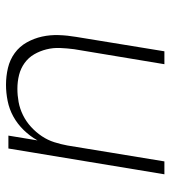

<svg xmlns="http://www.w3.org/2000/svg" viewBox="16 -584 568 640"><g transform="rotate(-90 300.0 -264.0)"><path d="M39 0 125 -520H168L152 -423Q166 -448 186.5 -469Q207 -490 231.5 -503.5Q256 -517 283.5 -522.5Q311 -528 337 -528Q366 -528 393.5 -521.5Q421 -515 443 -499Q465 -483 478.5 -459Q492 -435 498 -408Q504 -381 503 -352Q502 -323 497 -294L449 0H406L456 -301Q459 -324 460 -347.5Q461 -371 455.5 -393Q450 -415 439 -434Q428 -453 410 -466Q392 -479 370 -484.5Q348 -490 324 -490Q302 -490 280 -486Q258 -482 236.5 -471.5Q215 -461 197 -444.5Q179 -428 166 -408.5Q153 -389 146 -367Q139 -345 135 -323L82 0Z"/></g></svg>

Font: Iosevka Aile Extralight
Style: Italic
Weight: 200
Italic angle: -9°
Designer: Belleve Invis
Foundry: Belleve Invis
Version: Version 31.1.0; ttfautohint (v1.8.4)